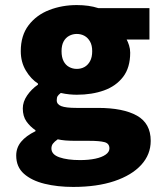

<svg xmlns="http://www.w3.org/2000/svg" viewBox="-20 -532 640 758"><path d="M269 206Q207 206 156 193.5Q105 181 74.5 154Q44 127 44 82Q44 51 63.5 27.5Q83 4 120 -14V-18Q99 -32 84.5 -52.5Q70 -73 70 -104Q70 -130 87 -155Q104 -180 130 -198V-202Q102 -220 82 -253.5Q62 -287 62 -330Q62 -392 93 -432.5Q124 -473 174.5 -492.5Q225 -512 283 -512Q331 -512 368 -500H570V-376H480Q485 -367 489.5 -353Q494 -339 494 -324Q494 -265 466 -228.5Q438 -192 390.5 -175Q343 -158 283 -158Q270 -158 254 -159.5Q238 -161 220 -165Q211 -158 207.5 -152.5Q204 -147 204 -136Q204 -120 222 -113Q240 -106 282 -106H367Q466 -106 520.5 -75.5Q575 -45 575 24Q575 78 537.5 119Q500 160 431.5 183Q363 206 269 206ZM283 -260Q300 -260 313.5 -267.5Q327 -275 335.5 -290.5Q344 -306 344 -330Q344 -353 335.5 -368Q327 -383 313.5 -390.5Q300 -398 283 -398Q267 -398 253 -390.5Q239 -383 231 -368Q223 -353 223 -330Q223 -306 231 -290.5Q239 -275 253 -267.5Q267 -260 283 -260ZM296 100Q330 100 356 94.5Q382 89 397 78.5Q412 68 412 54Q412 34 392 29Q372 24 334 24H284Q255 24 238 22.5Q221 21 208 18Q195 27 189 35Q183 43 183 54Q183 78 214.5 89Q246 100 296 100Z"/></svg>

Font: Source Code Pro ExtraLight Black
Style: Regular
Weight: 900
Monospace: yes
Version: Version 1.018;hotconv 1.0.116;makeotfexe 2.5.65601